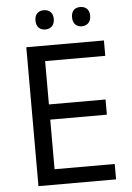

<svg xmlns="http://www.w3.org/2000/svg" viewBox="-60 -939 675 983"><g transform="rotate(-5 278.0 -447.5)"><path d="M155.8 -846.2C155.8 -811.5 176.8 -795.9 202.6 -795.9C228 -795.9 250 -811.5 250 -846.2C250 -880.9 228 -895 202.6 -895C176.8 -895 155.8 -880.9 155.8 -846.2ZM343.8 -846.2C343.8 -811.5 364.7 -795.9 389.6 -795.9C415 -795.9 437 -811.5 437 -846.2C437 -880.9 415 -895 389.6 -895C364.7 -895 343.8 -880.9 343.8 -846.2ZM496.1 -79.1H187V-334H478V-412.1H187V-634.8H496.1V-713.9H97.2V0H496.1Z"/></g></svg>

Font: Noto Reveo Sans
Style: Regular
Weight: 400
Designer: Monotype Design team
Foundry: Monotype Imaging Inc.
Version: Version 1.04